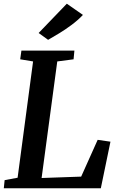

<svg xmlns="http://www.w3.org/2000/svg" viewBox="-20 -1016 640 1036"><path d="M0.5 0 5 -44 75 -57 158.5 -684.5 89 -696 95.5 -743H381.5L377 -696L289 -684.5L204.5 -55.5L418 -63L507 -261.5L576 -251.5L524 0ZM239.5 -801 188.5 -838 340.5 -996 427.5 -935.5Q400.5 -907 366.2 -881.5Q332 -856 298.5 -835.8Q265 -815.5 239.5 -801Z"/></svg>

Font: Merriweather 20pt SemiBold
Style: Italic
Weight: 600
Italic angle: -7.8°
Version: Version 2.101